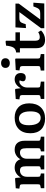

<svg xmlns="http://www.w3.org/2000/svg" viewBox="1270 -2074 818 3397"><g transform="rotate(-90 1678.5 -375.0)"><path d="M48 0V-61L91 -70Q107 -73 112 -82Q117 -91 117 -118V-374Q117 -408 111 -419.5Q105 -431 83 -434L40 -441L47 -505L215 -517L229 -509L237 -419H240Q266 -467 311 -495.5Q356 -524 409 -524Q470 -524 507.5 -497Q545 -470 560 -421Q583 -467 628.5 -495.5Q674 -524 729 -524Q808 -524 847.5 -477.5Q887 -431 887 -353V-109Q887 -88 893 -79.5Q899 -71 918 -68L959 -61V0H699V-60L726 -66Q744 -70 749.5 -78.5Q755 -87 755 -109V-319Q755 -380 737 -405Q719 -430 678 -430Q631 -430 600 -398Q569 -366 569 -308V-112Q569 -90 573 -81Q577 -72 593 -68L628 -60V0H380V-60L407 -66Q425 -70 430.5 -78.5Q436 -87 436 -109V-319Q436 -382 418.5 -406Q401 -430 359 -430Q312 -430 281 -398Q250 -366 250 -308V-112Q250 -90 254.5 -81Q259 -72 275 -68L309 -60V0Z M1279 14Q1158 14 1089 -54Q1020 -122 1020 -245Q1020 -380 1095 -452Q1170 -524 1296 -524Q1410 -524 1479.5 -458Q1549 -392 1549 -267Q1549 -135 1477 -60.5Q1405 14 1279 14ZM1293 -64Q1407 -64 1407 -245Q1407 -348 1373 -398Q1339 -448 1280 -448Q1224 -448 1193 -406.5Q1162 -365 1162 -276Q1162 -173 1195 -118.5Q1228 -64 1293 -64Z M1627 0V-62L1671 -70Q1686 -73 1691 -83Q1696 -93 1696 -119V-372Q1696 -406 1690.5 -418Q1685 -430 1663 -434L1619 -440L1626 -505L1791 -517L1805 -509L1816 -419H1819Q1845 -468 1885 -496Q1925 -524 1973 -524Q2025 -524 2055 -496Q2085 -468 2085 -420Q2085 -328 2006 -328Q1973 -328 1956 -341.5Q1939 -355 1939 -377Q1939 -396 1956 -435Q1928 -447 1898.5 -431.5Q1869 -416 1849 -381Q1829 -346 1829 -302V-117Q1829 -93 1834 -84Q1839 -75 1856 -72L1934 -61V0Z M2261 -610Q2222 -610 2199 -630.5Q2176 -651 2176 -687Q2176 -722 2199 -743Q2222 -764 2261 -764Q2301 -764 2324 -743.5Q2347 -723 2347 -687Q2347 -652 2323.5 -631Q2300 -610 2261 -610ZM2130 0V-63L2180 -71Q2199 -74 2204 -84Q2209 -94 2209 -121V-369Q2209 -404 2202.5 -416.5Q2196 -429 2174 -432L2131 -439L2138 -505L2328 -515L2342 -508V-118Q2342 -98 2346.5 -86.5Q2351 -75 2372 -71L2421 -62V0Z M2673 14Q2525 14 2525 -139V-431H2449V-498Q2510 -504 2536 -546Q2562 -588 2570 -676L2641 -685L2657 -678V-510H2805V-431H2657V-158Q2657 -120 2671.5 -100Q2686 -80 2721 -80Q2766 -80 2809 -108L2839 -57Q2807 -25 2765 -5.5Q2723 14 2673 14Z M2879 0V-58L3164 -441H3063Q3028 -441 3008 -433Q2988 -425 2976 -401Q2964 -377 2950 -329L2881 -324L2893 -510H3314V-452L3033 -72H3136Q3175 -72 3196 -80.5Q3217 -89 3231 -115Q3245 -141 3264 -193H3330L3316 0Z"/></g></svg>

Font: Literata 12pt SemiBold
Style: Regular
Weight: 600
Designer: Latin by Veronika Burian and Jose Scaglione. Greek by Irene Vlachou. Cyrillic by Vera Evstafieva.
Foundry: TypeTogether
Version: Version 3.002